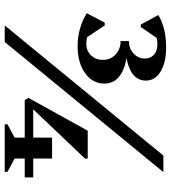

<svg xmlns="http://www.w3.org/2000/svg" viewBox="26 -768 742 835"><g transform="rotate(90 397.5 -351.0)"><path d="M181 -317Q142 -317 105 -327.5Q68 -338 38 -357L79 -435H91L158 -335L97 -340L92 -393Q118 -355 172 -355Q202 -355 221.5 -375.5Q241 -396 241 -427Q241 -460 217.5 -482Q194 -504 159 -504V-535Q250 -535 297 -509Q344 -483 344 -433Q344 -382 298.5 -349.5Q253 -317 181 -317ZM159 -524V-540Q191 -540 213 -560Q235 -580 235 -609Q235 -634 218.5 -649Q202 -664 174 -664Q130 -664 98 -634L101 -684L165 -689L98 -592H87L46 -668Q102 -702 186 -702Q252 -702 291.5 -678Q331 -654 331 -614Q331 -570 287 -547Q243 -524 159 -524ZM91 0 657 -690H729L163 0ZM416 -87 406 -103 549 -361H670V-349L437 -104L436 -91ZM416 -87 435 -124H752V-87ZM521 0V-12L579 -43V-206H670V-43L728 -12V0Z"/></g></svg>

Font: Platypi Light SemiBold
Style: Regular
Weight: 600
Version: Version 1.200